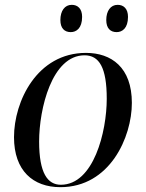

<svg xmlns="http://www.w3.org/2000/svg" viewBox="-20 -765 604 795"><path d="M463 -632C486 -632 510 -648 510 -695C510 -729 492 -745 467 -745C438 -745 420 -720 420 -682C420 -648 437 -632 463 -632ZM273 -632C296 -632 320 -648 320 -695C320 -729 302 -745 277 -745C248 -745 230 -720 230 -682C230 -648 247 -632 273 -632ZM230 10C435 10 526 -197 526 -339C526 -486 441 -546 336 -546C133 -546 38 -345 38 -197C38 -58 117 10 230 10ZM232 0C177 0 142 -48 142 -179C142 -315 195 -536 330 -536C391 -536 422 -485 422 -356C422 -220 368 0 232 0Z"/></svg>

Font: Noto Serif Display
Style: Italic
Weight: 400
Italic angle: -12°
Designer: Monotype Design Team
Foundry: Monotype Imaging Inc.
Version: Version 2.009